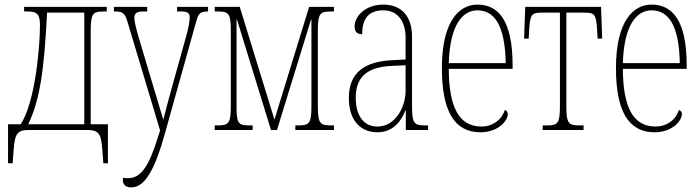

<svg xmlns="http://www.w3.org/2000/svg" viewBox="-20 -566 3040 836"><path d="M15 145H35L40 80C45 13 59 0 105 0H360C406 0 420 13 425 80L430 145H450V-25H375V-431C375 -505 383 -516 430 -516H445V-536H85V-516H100C143 -516 154 -503 154 -455C154 -367 134 -121 70 -25H15ZM103 -25C153 -130 172 -254 185 -511H347V-25Z M551 250C608 250 652 182 699 12L833 -468C843 -503 847 -516 884 -516H886V-536H751V-516H771C801 -516 806 -505 806 -490C806 -469 798 -434 790 -406L732 -198C716 -140 702 -89 691 -45C678 -89 662 -140 645 -198L583 -406C575 -434 565 -469 565 -490C565 -505 573 -516 601 -516H621V-536H476V-516H481C517 -516 525 -506 536 -468L677 2L668 30C627 163 592 210 536 210C527 210 520 209 516 208C515 212 515 215 515 218C515 240 530 250 551 250Z M915 0H1080V-20H1065C1015 -20 1010 -31 1010 -105V-480H1012L1160 0H1186L1334 -480H1336V-105C1336 -31 1328 -20 1281 -20H1266V0H1434V-20H1419C1372 -20 1364 -31 1364 -105V-431C1364 -505 1372 -516 1419 -516H1434V-536H1326L1175 -45L1024 -536H915V-516H930C977 -516 985 -505 985 -431V-105C985 -31 977 -20 930 -20H915Z M1623 10C1697 10 1730 -46 1745 -85H1747V0H1844V-20H1829C1782 -20 1774 -31 1774 -105V-407C1774 -493 1730 -546 1649 -546C1571 -546 1524 -496 1524 -450C1524 -426 1537 -417 1557 -417C1557 -489 1589 -521 1649 -521C1717 -521 1746 -466 1746 -402V-307L1688 -304C1566 -298 1499 -249 1499 -140C1499 -31 1559 10 1623 10ZM1623 -15C1564 -15 1529 -62 1529 -140C1529 -228 1575 -274 1685 -279L1746 -282V-170C1746 -102 1703 -15 1623 -15Z M2072 10C2147 10 2191 -38 2191 -70C2191 -78 2186 -85 2178 -87C2163 -41 2122 -15 2077 -15C1977 -15 1935 -101 1934 -266H2212V-281C2212 -478 2149 -546 2059 -546C1982 -546 1904 -478 1904 -269C1904 -85 1957 10 2072 10ZM2182 -291H1934C1939 -459 1995 -521 2059 -521C2132 -521 2179 -457 2182 -291Z M2343 0H2521V-20H2501C2454 -20 2446 -31 2446 -105V-511H2523C2569 -511 2576 -505 2580 -434L2582 -398H2602L2597 -536H2267L2262 -398H2282L2284 -434C2288 -505 2295 -511 2341 -511H2418V-105C2418 -31 2410 -20 2363 -20H2343Z M2830 10C2905 10 2949 -38 2949 -70C2949 -78 2944 -85 2936 -87C2921 -41 2880 -15 2835 -15C2735 -15 2693 -101 2692 -266H2970V-281C2970 -478 2907 -546 2817 -546C2740 -546 2662 -478 2662 -269C2662 -85 2715 10 2830 10ZM2940 -291H2692C2697 -459 2753 -521 2817 -521C2890 -521 2937 -457 2940 -291Z"/></svg>

Font: Noto Serif ExtraCondensed Thin
Style: Regular
Weight: 100
Width: 2
Designer: Monotype Design Team
Foundry: Monotype Imaging Inc.
Version: Version 2.013